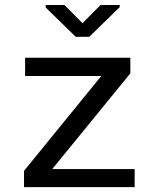

<svg xmlns="http://www.w3.org/2000/svg" viewBox="-20 -764 640 784"><path d="M193.4 -73.7 512.2 -464.4V-528.3H82.5V-453.6H393.6L78.1 -66.4V0H529.8V-73.7ZM316.9 -669.4 243.2 -743.7H166.5V-733.4L289.1 -613.8H344.7L468.8 -734.9V-743.7H390.6Z"/></svg>

Font: Roboto Mono
Style: Regular
Weight: 400
Monospace: yes
Designer: Google
Version: Version 3.000